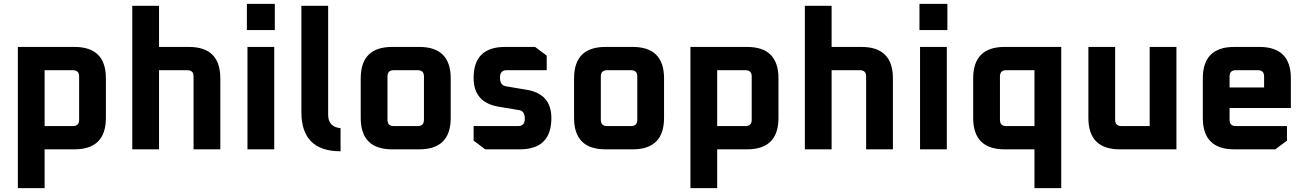

<svg xmlns="http://www.w3.org/2000/svg" viewBox="-20 -770 6740 990"><path d="M72 200V-528H364Q526 -528 526 -366V-162Q526 0 364 0H210V200ZM210 -120H356Q388 -120 388 -152V-376Q388 -408 356 -408H210Z M662 0V-740H800V-528H954Q1116 -528 1116 -366V0H978V-376Q978 -408 946 -408H800V0Z M1253 -615V-750H1397V-615ZM1256 0V-528H1394V0Z M1534 -192V-740H1672V-178Q1672 -116 1736 -109V10Q1534 10 1534 -192Z M1840 -162V-366Q1840 -528 2002 -528H2142Q2304 -528 2304 -366V-162Q2304 0 2142 0H2002Q1840 0 1840 -162ZM1978 -152Q1978 -120 2010 -120H2134Q2166 -120 2166 -152V-376Q2166 -408 2134 -408H2010Q1978 -408 1978 -376Z M2422 -45V-120H2652Q2686 -120 2686 -158Q2686 -197 2658 -202L2550 -220Q2422 -242 2422 -368Q2422 -528 2584 -528H2739L2799 -483V-408H2592Q2558 -408 2558 -370Q2558 -330 2589 -325L2696 -307Q2823 -286 2823 -161Q2823 0 2660 0H2482Z M2940 -162V-366Q2940 -528 3102 -528H3242Q3404 -528 3404 -366V-162Q3404 0 3242 0H3102Q2940 0 2940 -162ZM3078 -152Q3078 -120 3110 -120H3234Q3266 -120 3266 -152V-376Q3266 -408 3234 -408H3110Q3078 -408 3078 -376Z M3540 200V-528H3832Q3994 -528 3994 -366V-162Q3994 0 3832 0H3678V200ZM3678 -120H3824Q3856 -120 3856 -152V-376Q3856 -408 3824 -408H3678Z M4130 0V-740H4268V-528H4422Q4584 -528 4584 -366V0H4446V-376Q4446 -408 4414 -408H4268V0Z M4721 -615V-750H4865V-615ZM4724 0V-528H4862V0Z M4998 -162V-366Q4998 -528 5160 -528H5452V200H5314V0H5160Q4998 0 4998 -162ZM5136 -152Q5136 -120 5168 -120H5314V-408H5168Q5136 -408 5136 -376Z M5592 -162V-528H5730V-152Q5730 -120 5762 -120H5908V-528H6046V0H5754Q5592 0 5592 -162Z M6182 -162V-366Q6182 -528 6344 -528H6474Q6636 -528 6636 -366V-213H6320V-152Q6320 -120 6352 -120H6616V-45L6556 0H6344Q6182 0 6182 -162ZM6320 -319H6498V-376Q6498 -408 6466 -408H6352Q6320 -408 6320 -376Z"/></svg>

Font: Oxanium ExtraLight
Style: Bold
Weight: 700
Version: Version 2.000